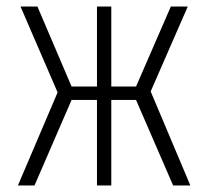

<svg xmlns="http://www.w3.org/2000/svg" viewBox="-20 -570 640 590"><path d="M35 0H86L200 -263H278V0H322V-263H398L512 0H565L443 -289L557 -550H505L398 -304H322V-550H278V-304H200L95 -550H43L157 -286Z"/></svg>

Font: JetBrains Mono Thin
Style: Regular
Weight: 100
Monospace: yes
Designer: Philipp Nurullin, Konstantin Bulenkov
Foundry: JetBrains
Version: Version 2.305